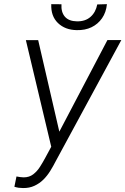

<svg xmlns="http://www.w3.org/2000/svg" viewBox="-20 -907 613 938"><path d="M259.8 -244.6 504.9 -711.4H572.8L253.4 -121.6Q240.7 -96.7 225.8 -72.5Q210.9 -48.3 191.9 -29.5Q172.9 -10.7 148.2 0.7Q123.5 12.2 92.3 11.7Q81.5 11.7 71.3 10.3Q61 8.8 50.3 5.4L60.5 -44.9Q68.8 -43.5 77.9 -42Q86.9 -40.5 95.2 -40.5Q123 -40.5 142.3 -55.4Q161.6 -70.3 175.5 -92.3Q189.5 -114.3 200.7 -135.3ZM166.5 -710.9 275.4 -239.7 280.3 -187 233.4 -177.2 106.4 -710.9ZM455.1 -885.3 502.4 -886.7Q498.5 -846.7 478.5 -817.9Q458.5 -789.1 427 -773.9Q395.5 -758.8 355 -759.8Q297.9 -760.7 262.9 -794.7Q228 -828.6 230.5 -886.7L280.3 -886.2Q277.8 -847.7 297.1 -825.4Q316.4 -803.2 356.4 -802.7Q397 -802.2 422.4 -824.7Q447.8 -847.2 455.1 -885.3Z"/></svg>

Font: Roboto Condensed Light
Style: Italic
Weight: 300
Italic angle: -12°
Designer: Christian Robertson
Foundry: Google
Version: Version 3.0; 2020